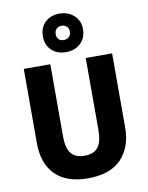

<svg xmlns="http://www.w3.org/2000/svg" viewBox="-106 -1083 903 1169"><g transform="rotate(-10 345.0 -499.0)"><path d="M618 -256Q618 -134 549 -62Q480 10 342 10Q211 10 141.5 -59Q72 -128 72 -255V-714H236V-269Q236 -193 263.5 -161Q291 -129 345 -129Q402 -129 428.5 -162Q455 -195 455 -270V-714H618ZM344 -770Q289 -770 255 -802.5Q221 -835 221 -889Q221 -943 255 -975.5Q289 -1008 344 -1008Q397 -1008 433 -975.5Q469 -943 469 -890Q469 -835 433.5 -802.5Q398 -770 344 -770ZM344 -845Q363 -845 375.5 -857Q388 -869 388 -889Q388 -909 375.5 -921Q363 -933 344 -933Q325 -933 312.5 -921Q300 -909 300 -889Q300 -869 311 -857Q322 -845 344 -845Z"/></g></svg>

Font: Noto Sans Devanagari UI SemiCondensed ExtraBold
Style: Regular
Weight: 800
Width: 4
Designer: Jelle Bosma - Monotype Design Team
Foundry: Monotype Imaging Inc.
Version: Version 2.004; ttfautohint (v1.8.4.7-5d5b)